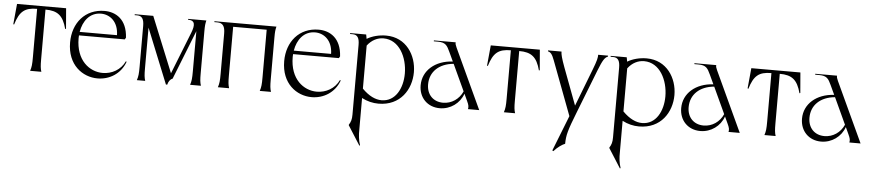

<svg xmlns="http://www.w3.org/2000/svg" viewBox="-46 -811 6647 1466"><g transform="rotate(5 3277.0 -77.5)"><path d="M179 0H265C257 -25 255 -45 255 -95V-476C348 -476 391 -443 418 -341L424 -344L411 -500H35L20 -344L26 -341C57 -443 95 -476 191 -476V-105C191 -50 189 -30 179 0Z M696 13C785 13 872 -36 907 -133L901 -136C869 -68 801 -32 732 -32C631 -32 526 -110 526 -280L527 -302H878L886 -316C878 -456 792 -505 706 -505C557 -505 464 -392 464 -243C464 -71 581 13 696 13ZM530 -329C544 -414 595 -482 681 -482C748 -482 814 -433 816 -329Z M1231 14C1237 -11 1250 -29 1268 -35L1417 -412V-105C1417 -50 1415 -30 1405 0H1488C1480 -25 1478 -45 1478 -95V-416C1478 -460 1480 -476 1486 -500H1346V-494C1402 -494 1403 -457 1379 -396L1252 -75L1079 -500H937V-493H957C993 -493 1009 -470 1009 -416V-105C1009 -50 1007 -30 997 0H1061C1053 -25 1051 -45 1051 -95V-407L1221 14Z M1618 0H1704C1696 -25 1694 -45 1694 -95V-470H1951V-105C1951 -50 1949 -30 1939 0H2025C2017 -25 2015 -45 2015 -95V-416C2015 -460 2017 -476 2023 -500H1548V-493H1571C1612 -493 1630 -469 1630 -413V-105C1630 -50 1628 -30 1618 0Z M2337 13C2426 13 2513 -36 2548 -133L2542 -136C2510 -68 2442 -32 2373 -32C2272 -32 2167 -110 2167 -280L2168 -302H2519L2527 -316C2519 -456 2433 -505 2347 -505C2198 -505 2105 -392 2105 -243C2105 -71 2222 13 2337 13ZM2171 -329C2185 -414 2236 -482 2322 -482C2389 -482 2455 -433 2457 -329Z M2722 229V-14C2764 8 2807 18 2850 18C3018 18 3099 -113 3099 -244C3099 -374 3018 -505 2864 -505C2810 -505 2757 -491 2717 -467L2711 -500H2588V-493H2608C2644 -493 2660 -470 2660 -416V119C2660 155 2654 175 2639 198V202L2733 350L2738 347C2725 309 2721 267 2722 229ZM3031 -228C3031 -116 2978 -10 2871 -10C2825 -10 2774 -33 2722 -86V-416C2756 -461 2801 -482 2846 -482C2967 -482 3031 -352 3031 -228Z M3535 0H3621L3407 -461C3398 -481 3396 -488 3397 -500H3230V-493H3262C3320 -493 3333 -470 3354 -425L3388 -352C3253 -345 3159 -263 3159 -150C3159 -55 3225 12 3319 12C3401 12 3472 -40 3498 -115L3522 -63C3537 -31 3539 -19 3535 0ZM3215 -162C3215 -259 3285 -325 3396 -335L3490 -132C3463 -71 3406 -32 3341 -32C3266 -32 3215 -83 3215 -162Z M3810 0H3896C3888 -25 3886 -45 3886 -95V-476C3979 -476 4022 -443 4049 -341L4055 -344L4042 -500H3666L3651 -344L3657 -341C3688 -443 3726 -476 3822 -476V-105C3822 -50 3820 -30 3810 0Z M4212 263C4241 230 4277 206 4297 199C4298 132 4307 98 4365 -50L4494 -380C4526 -461 4540 -483 4565 -493V-500H4489C4490 -480 4485 -455 4457 -383L4347 -98L4240 -383C4216 -448 4208 -479 4208 -500H4105V-493C4126 -487 4137 -476 4155 -428L4311 -14L4204 258Z M4719 229V-14C4761 8 4804 18 4847 18C5015 18 5096 -113 5096 -244C5096 -374 5015 -505 4861 -505C4807 -505 4754 -491 4714 -467L4708 -500H4585V-493H4605C4641 -493 4657 -470 4657 -416V119C4657 155 4651 175 4636 198V202L4730 350L4735 347C4722 309 4718 267 4719 229ZM5028 -228C5028 -116 4975 -10 4868 -10C4822 -10 4771 -33 4719 -86V-416C4753 -461 4798 -482 4843 -482C4964 -482 5028 -352 5028 -228Z M5532 0H5618L5404 -461C5395 -481 5393 -488 5394 -500H5227V-493H5259C5317 -493 5330 -470 5351 -425L5385 -352C5250 -345 5156 -263 5156 -150C5156 -55 5222 12 5316 12C5398 12 5469 -40 5495 -115L5519 -63C5534 -31 5536 -19 5532 0ZM5212 -162C5212 -259 5282 -325 5393 -335L5487 -132C5460 -71 5403 -32 5338 -32C5263 -32 5212 -83 5212 -162Z M5807 0H5893C5885 -25 5883 -45 5883 -95V-476C5976 -476 6019 -443 6046 -341L6052 -344L6039 -500H5663L5648 -344L5654 -341C5685 -443 5723 -476 5819 -476V-105C5819 -50 5817 -30 5807 0Z M6458 0H6544L6330 -461C6321 -481 6319 -488 6320 -500H6153V-493H6185C6243 -493 6256 -470 6277 -425L6311 -352C6176 -345 6082 -263 6082 -150C6082 -55 6148 12 6242 12C6324 12 6395 -40 6421 -115L6445 -63C6460 -31 6462 -19 6458 0ZM6138 -162C6138 -259 6208 -325 6319 -335L6413 -132C6386 -71 6329 -32 6264 -32C6189 -32 6138 -83 6138 -162Z"/></g></svg>

Font: Sinistre
Style: Regular
Weight: 400
Designer: Jules Durand
Foundry: Collletttivo
Version: Version 69.420;Glyphs 3.2 (3217)